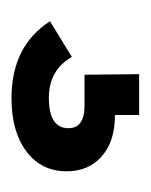

<svg xmlns="http://www.w3.org/2000/svg" viewBox="16 -65 262 334"><g transform="rotate(90 147.0 102.0)"><path d="M151 213Q60 213 17 146L79 108Q102 148 150 148Q203 148 203 114Q203 86 164 86H110L109 -9H180V33Q226 33 252 56Q278 79 278 117Q278 161 243.5 187Q209 213 151 213Z"/></g></svg>

Font: NT Somic Medium
Style: Regular
Weight: 500
Designer: Ravid Balaliev — lead type designer, mastering
Michael Voronin — secret advisor, marketing
Ivan Kovalenko — best boy
Foundry: NT Type
Version: Version 0.7